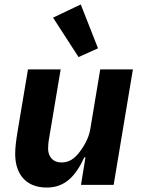

<svg xmlns="http://www.w3.org/2000/svg" viewBox="-20 -826 640 858"><path d="M342 0H487.9L573.9 -516H427.9L383.2 -247.2C376.1 -204.9 350.9 -166.9 335.9 -147C312.9 -116.8 289.1 -100.1 255 -100.1C209.9 -100.1 195 -133.9 195 -160.9C195 -186.1 198.9 -206 202.1 -224.1L251.1 -516H105.1L58.9 -241.1C51.1 -192.8 47.9 -165.8 47.9 -137.1C47.9 -57.2 88.1 12.1 188.9 12.1C271 12.1 317.8 -39.1 356.9 -122.9H361.9ZM217 -747.2 331 -571 418 -610.1 340.9 -806.1Z"/></svg>

Font: Margiela Mono Italic Bold It
Style: Regular
Weight: 700
Designer: Mike Abbink, Paul van der Laan, Pieter van Rosmalen
Foundry: Bold Monday
Version: Version 2.003 2021